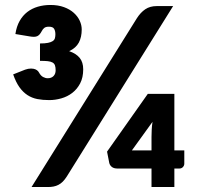

<svg xmlns="http://www.w3.org/2000/svg" viewBox="-20 -753 796 773"><path d="M249 -42.5Q241 -30 232.8 -21.8Q224.5 -13.5 215.2 -8.8Q206 -4 195.5 -2Q185 0 173 0H107L531 -679.5Q546 -703 565 -715.8Q584 -728.5 611 -728.5H677ZM42 -616Q46.5 -646.5 59 -668.5Q71.5 -690.5 90 -704.8Q108.5 -719 132.2 -726Q156 -733 183 -733Q214 -733 237.8 -724.2Q261.5 -715.5 277.2 -701.2Q293 -687 301 -669.5Q309 -652 309 -634.5Q309 -603.5 297.5 -581.8Q286 -560 258.5 -547Q286.5 -537.5 300.8 -520Q315 -502.5 315 -474Q315 -441 302.8 -417.5Q290.5 -394 271 -379Q251.5 -364 227 -357Q202.5 -350 178 -350Q152 -350 130.2 -354.2Q108.5 -358.5 90.5 -370.2Q72.5 -382 58.2 -402Q44 -422 33 -453.5L81 -472.5Q93.5 -477 105 -477Q110.5 -477 115.5 -476Q131 -472.5 137 -461Q144 -448 153.5 -443Q163 -438 172 -438Q187 -438 195.5 -446.8Q204 -455.5 204 -470Q204 -482.5 201.2 -490Q198.5 -497.5 191.2 -501.5Q184 -505.5 171.8 -506.8Q159.5 -508 141 -508V-578Q161 -578 173.2 -580.5Q185.5 -583 192.2 -587.5Q199 -592 201 -599Q203 -606 203 -615Q203 -628 198 -636.8Q193 -645.5 177 -645.5Q165 -645.5 158.8 -641Q152.5 -636.5 148 -627.5Q144 -620 139.8 -615Q135.5 -610 130.2 -607.5Q125 -605 117.5 -604.8Q110 -604.5 99 -606.5ZM722 -147.5V-94Q722 -86.5 716.5 -80.5Q711 -74.5 702 -74.5H682V0H590V-74.5H453Q438.5 -74.5 430.5 -80.8Q422.5 -87 420 -96.5L411 -142.5L575 -375H682V-147.5ZM590 -147.5V-202Q590 -215 590.8 -230.5Q591.5 -246 594 -262.5L511 -147.5Z"/></svg>

Font: Lato
Style: Regular
Weight: 900
Designer: Lukasz Dziedzic with Adam Twardoch and Botio Nikoltchev
Foundry: tyPoland Lukasz Dziedzic
Version: Version 2.010; 2014-09-01; http://www.latofonts.com/; ttfaut